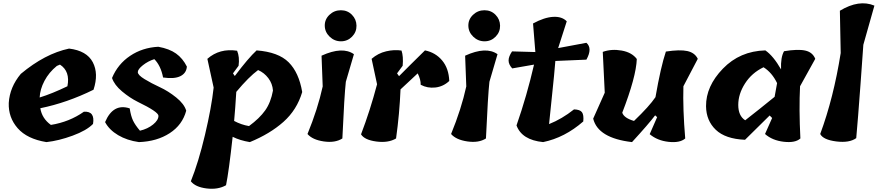

<svg xmlns="http://www.w3.org/2000/svg" viewBox="-20 -860 5312 1162"><path d="M398 -566Q505 -553 541.5 -483.5Q578 -414 546 -317Q386 -238 224 -205Q234 -143 288 -104Q400 -122 488 -184Q556 -188 543 -110Q504 -70 419.5 -39Q335 -8 261 0Q144 -19 87 -84Q30 -149 33 -237Q39 -333 106 -413Q252 -535 398 -566ZM343 -469 324 -461Q276 -422 249 -370.5Q222 -319 220 -270Q295 -293 388 -338Q406 -428 343 -469Z M939 -159Q939 -183 813 -244Q765 -268 718.5 -307Q672 -346 658 -388Q693 -472 767.5 -522Q842 -572 938 -577Q1005 -565 1045.5 -536Q1086 -507 1111 -457Q1108 -417 1071.5 -399Q1035 -381 967 -391Q953 -463 914 -502Q876 -490 845 -465.5Q814 -441 814 -423.5Q814 -406 855 -381Q896 -356 947 -332.5Q998 -309 1046.5 -270Q1095 -231 1107 -190Q1084 -104 1007 -54Q930 -4 821 0Q749 -10 695 -42Q641 -74 616 -121Q665 -237 765 -204Q772 -158 785 -130.5Q798 -103 827 -69Q874 -80 906.5 -106.5Q939 -133 939 -159Z M1401 -400Q1483 -509 1533 -555Q1665 -545 1727 -483Q1789 -421 1809 -303Q1777 -195 1695.5 -122.5Q1614 -50 1492 0Q1432 -10 1388 -32Q1365 178 1348 261Q1299 289 1230.5 280.5Q1162 272 1135 237Q1181 123 1220.5 -43.5Q1260 -210 1273 -330L1235 -504Q1309 -569 1415 -553Q1431 -515 1424 -462L1390 -416ZM1487 -97Q1551 -144 1585 -192Q1619 -240 1632 -312Q1629 -354 1604 -387Q1579 -420 1542 -436Q1486 -395 1410 -304Q1404 -204 1397 -128Q1440 -105 1487 -97Z M1933 -337 1926 -523Q2053 -581 2122 -532L2073 -365Q2064 -285 2052 -22Q2008 6 1939.5 -4Q1871 -14 1841 -49Q1903 -200 1933 -337ZM2137.5 -704.5Q2138 -666 2110.5 -638Q2083 -610 2043.5 -610Q2004 -610 1975 -638Q1946 -666 1945.5 -704.5Q1945 -743 1974 -770.5Q2003 -798 2043 -798Q2083 -798 2110 -770.5Q2137 -743 2137.5 -704.5Z M2383 -416 2395 -399Q2441 -446 2552 -555Q2616 -542 2656 -494Q2696 -446 2699 -370Q2663 -336 2615 -330.5Q2567 -325 2526 -347Q2527 -378 2508 -416Q2497 -405 2462 -373Q2427 -341 2404 -319Q2398 -172 2377 -22Q2330 6 2258 -3.5Q2186 -13 2165 -47Q2220 -191 2262 -350L2229 -504Q2268 -538 2317.5 -549.5Q2367 -561 2410 -554Q2422 -519 2417 -462Z M2802 -337 2795 -523Q2922 -581 2991 -532L2942 -365Q2933 -285 2921 -22Q2877 6 2808.5 -4Q2740 -14 2710 -49Q2772 -200 2802 -337ZM3006.5 -704.5Q3007 -666 2979.5 -638Q2952 -610 2912.5 -610Q2873 -610 2844 -638Q2815 -666 2814.5 -704.5Q2814 -743 2843 -770.5Q2872 -798 2912 -798Q2952 -798 2979 -770.5Q3006 -743 3006.5 -704.5Z M3079 -549 3220 -545 3206 -718Q3274 -755 3327.5 -758Q3381 -761 3410 -731L3358 -569L3529 -601Q3567 -568 3529 -499L3341 -491Q3335 -414 3321 -283.5Q3307 -153 3303 -109Q3381 -140 3454 -198Q3490 -197 3502 -181Q3514 -165 3510 -125Q3398 -27 3267 0Q3138 -13 3106 -101Q3169 -282 3212 -469L3080 -446Q3058 -470 3058 -494Q3058 -518 3079 -549Z M3640 -299 3628 -546Q3681 -565 3742.5 -554Q3804 -543 3834 -503Q3830 -395 3746 -178Q3756 -146 3817 -128Q3910 -217 3947 -272Q3979 -456 4010 -548Q4095 -561 4140 -551Q4185 -541 4203 -504L4116 -338Q4112 -200 4127 -22Q4095 6 4026.5 -1.5Q3958 -9 3912 -48L3957 -151L3945 -162Q3906 -110 3805 0Q3599 -24 3570 -142Z M4914 -504 4822 -338Q4815 -201 4824 -22Q4793 6 4723.5 -2Q4654 -10 4610 -49L4653 -146L4638 -161Q4518 -43 4489 -14Q4370 -19 4312 -74.5Q4254 -130 4253 -217Q4252 -338 4355 -444.5Q4458 -551 4612 -555Q4660 -522 4707 -440Q4704 -513 4725 -550Q4809 -564 4853.5 -554Q4898 -544 4914 -504ZM4490 -132Q4576 -199 4668 -274L4683 -357Q4652 -421 4601 -453Q4530 -419 4489 -355Q4448 -291 4448 -225Q4448 -159 4490 -132Z M5068 -539 5063 -795Q5179 -865 5272 -826L5205 -589Q5204 -570 5188 -351.5Q5172 -133 5162 -24Q5120 6 5041 -4Q4962 -14 4944 -49Q5025 -268 5068 -539Z"/></svg>

Font: Tillana
Style: Bold
Weight: 700
Designer: Lipi Raval (Devanagari, Latin), Jonny Pinhorn (Latin)
Foundry: Indian Type Foundry
Version: Version 2.002;PS 1.0;hotconv 1.0.79;makeotf.lib2.5.61930; tt